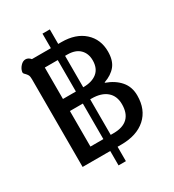

<svg xmlns="http://www.w3.org/2000/svg" viewBox="-211 -916 1024 1132"><g transform="rotate(-30 300.5 -350.5)"><path d="M560 -204Q560 -108 499.5 -54Q439 0 333 0H308V98H258V0H70V-598Q70 -617 65 -626Q60 -635 51 -644Q45 -649 42.5 -654Q40 -659 42 -666Q46 -685 61.5 -701.5Q77 -718 95 -718Q114 -718 129 -700H258V-799H308V-700H330Q427 -700 483.5 -649Q540 -598 540 -515Q540 -454 512 -419.5Q484 -385 432 -367V-364Q491 -343 525.5 -303Q560 -263 560 -204ZM170 -405H258V-619H170ZM308 -619V-405H309Q368 -405 402 -432.5Q436 -460 436 -515Q436 -562 407 -590.5Q378 -619 323 -619ZM258 -81V-323H170V-81ZM456 -204Q456 -261 419.5 -292Q383 -323 317 -323H308V-81H328Q391 -81 423.5 -112Q456 -143 456 -204Z"/></g></svg>

Font: Niramit Medium
Style: Regular
Weight: 500
Designer: Katatrad Aksorn Co.,Ltd.
Foundry: Cadson Demak Co.,Ltd.
Version: Version 1.000; ttfautohint (v1.6)